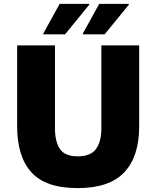

<svg xmlns="http://www.w3.org/2000/svg" viewBox="-20 -953 802 985"><path d="M68 -720H262V-295Q262 -226 287.5 -188.5Q313 -151 379 -151Q445 -151 472.5 -188.5Q500 -226 500 -295V-720H694V-305Q694 -150 617.5 -69Q541 12 379 12Q214 12 141 -69Q68 -150 68 -305ZM405 -777V-781L489 -933H641V-929L517 -777ZM202 -777V-781L286 -933H438V-929L314 -777Z"/></svg>

Font: Kufam ExtraBold
Style: Regular
Weight: 800
Designer: Wael Morcos, Artur Schmal
Foundry: Original Type
Version: Version 1.300; ttfautohint (v1.8.3)